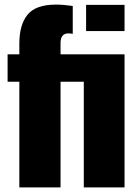

<svg xmlns="http://www.w3.org/2000/svg" viewBox="-20 -814 609 834"><path d="M64 0V-459H13V-578H64V-625Q64 -706 99.5 -750Q135 -794 223 -794Q256 -794 296 -788V-667Q284 -669 277 -669Q243 -669 243 -627V-578H521V0H344V-459H243V0ZM354 -679V-793H521V-679Z"/></svg>

Font: Oswald Heavy
Style: Regular
Weight: 400
Designer: Vernon Adams
Foundry: Vernon Adams
Version: Version 4.101